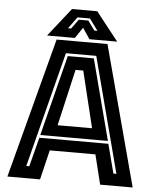

<svg xmlns="http://www.w3.org/2000/svg" viewBox="-58 -907 772 955"><g transform="rotate(5 328.0 -429.0)"><path d="M15 0 199.5 -700H453.5L640.5 0H478L441.5 -148H213.5L178 0ZM104 -60.5H119L156.5 -206H501L539 -60.5H554L403 -636.5H251.5ZM160 -220 262 -623H392L497.5 -220ZM241.5 -276H413.5L345 -558H306.5ZM262.5 -858H388.5L500.5 -716H362L325.5 -770L289 -716H150.5ZM293.5 -819 251 -761H266.5L300.5 -808H348.5L382.5 -761H398L355.5 -819Z"/></g></svg>

Font: Tourney Thin
Style: Bold
Weight: 700
Version: Version 1.015